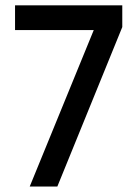

<svg xmlns="http://www.w3.org/2000/svg" viewBox="-20 -682 521 716"><path d="M193.8 13.7H90.8L329.6 -569.8H36.1V-662.1H436V-581.1Z"/></svg>

Font: Potro Sans Bangla
Style: Bold
Weight: 700
Designer: Jayed Ahsan Saad
Foundry: Codepotro
Version: Potro Sans Bangla;Version 0.996;CodepotroFonts;